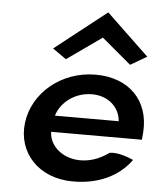

<svg xmlns="http://www.w3.org/2000/svg" viewBox="-55 -839 752 900"><g transform="rotate(5 320.5 -389.0)"><path d="M175 -600 239 -555 403 -671 541 -555 618 -600 418 -791ZM200 -210H627L630 -246C640 -395 542 -495 385 -495C222 -495 91 -382 74 -241C57 -101 159 13 322 13C437 13 534 -29 594 -112C573 -121 524 -142 482 -136C434 -101 385 -87 339 -89C259 -93 201 -146 200 -210ZM511 -287H211C229 -349 294 -402 376 -402C452 -402 506 -353 511 -287Z"/></g></svg>

Font: Bluebird
Style: ExtObl
Weight: 400
Designer: Jasper
Foundry: Cannot Into Space Fonts
Version: Version 0.98